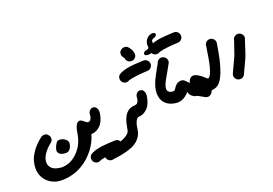

<svg xmlns="http://www.w3.org/2000/svg" viewBox="-95 -730 1716 1206"><g transform="rotate(-20 763.5 -127.5)"><path d="M259.3 31.7Q247.6 57.6 225.6 57.6Q182.6 57.6 173.3 31.7Q172.4 29.3 172.4 25.4Q172.4 11.7 181.6 -7.6Q190.9 -26.9 200.2 -32.2Q205.6 -34.7 213.4 -34.7Q235.8 -34.7 255.4 -17.1Q265.6 -7.8 265.6 6.8Q265.6 18.1 259.3 31.7ZM424.8 0H414.6Q408.2 23.4 396 47.9Q383.8 72.3 366.2 95.5Q348.6 118.7 325.7 139.2Q302.7 159.7 274.9 175.3Q247.1 190.9 214.4 200Q181.6 209 144.5 209.5H142.1Q107.9 209.5 80.8 196.3Q53.7 183.1 36.1 160.6Q18.6 138.2 12.7 107.9Q10.3 95.7 10.3 82.5Q10.3 64 16.6 37.6Q22.9 11.2 46.6 -23.4Q70.3 -58.1 111.8 -89.8Q121.6 -97.2 132.8 -97.2Q135.7 -97.2 144 -95.9Q152.3 -94.7 161.1 -83Q168.5 -73.7 168.5 -62.5Q168.5 -60.1 167.2 -51.5Q166 -43 154.3 -34.2Q124 -10.7 106 16.6Q87.9 43.9 86.9 68.4V71.8Q86.9 94.2 104 111.3Q121.1 128.4 162.1 132.8Q167.5 133.3 172.9 133.3Q190.9 133.3 213.4 126Q235.8 118.7 259 100.3Q282.2 82 300.8 54.4Q319.3 26.9 328.6 -9.3Q332 -22 334.2 -37.6Q336.4 -53.2 340.8 -67.9Q348.6 -92.3 360.8 -100.6Q366.2 -104 372.1 -104Q379.9 -104 388.2 -98.6Q392.6 -96.2 396.7 -92.3Q400.9 -88.4 405.5 -84.7Q410.2 -81.1 414.8 -78.6Q419.4 -76.2 424.8 -76.2Z M540 158.7Q528.8 159.2 512 160.2Q495.1 161.1 477.5 163.1Q460 165 443.1 167.7Q426.3 170.4 415 173.8Q406.2 180.7 395.5 180.7Q394.5 180.7 387.5 180.4Q380.4 180.2 370.6 171.9Q359.9 162.1 359.4 147.5V146Q359.4 132.8 368.7 122.1Q384.3 110.4 406.2 104Q428.2 97.7 451.9 94.7Q475.6 91.8 498.5 90.8Q521.5 89.8 540 88.9Q554.7 88.9 564.9 99.1Q575.2 109.4 575.2 123.5Q575.2 138.2 564.9 148.4Q554.7 158.7 540 158.7ZM486.3 -39.6Q473.1 -21.5 454.8 -10.7Q436.5 0 417 0V-76.2Q422.4 -76.2 427.2 -77.6Q432.1 -79.1 436.3 -83.5Q440.4 -87.9 443.4 -95.9Q446.3 -104 447.8 -116.7V-119.1Q447.8 -132.3 457 -142.6Q466.3 -152.8 480.5 -153.8Q493.7 -151.9 500.2 -144.3Q506.8 -136.7 508.8 -126Q509.8 -120.6 509.8 -114.3Q509.8 -108.4 508.3 -98.9Q506.8 -89.4 503.2 -77.1Q499.5 -64.9 494.9 -54.9Q490.2 -44.9 486.3 -39.6Z M734.4 -0.5Q725.1 -0.5 718.3 7.6Q711.4 15.6 707 26.9Q702.6 38.1 700.2 49.6Q697.8 61 697.3 67.9Q694.3 92.8 684.6 110.8Q674.8 128.9 659.7 142.3Q644.5 155.8 624.3 164.8Q604 173.8 581.1 179.9Q558.1 186 532.5 190.2Q506.8 194.3 481 197.8Q466.8 197.8 456.5 187.5Q446.3 177.2 446.3 162.6Q446.3 148.4 456.5 137.9Q466.8 127.4 481 127.4Q489.7 126.5 504.2 123.8Q518.6 121.1 535.2 116.9Q551.8 112.8 568.8 107.2Q585.9 101.6 600.1 94Q614.3 86.4 624 77.1Q633.8 67.9 635.7 56.6Q639.6 33.2 645.3 9.5Q650.9 -14.2 661.6 -33Q672.4 -51.8 689.7 -63.7Q707 -75.7 734.4 -75.7Z M879.4 -252Q868.2 -251.5 851.3 -250.5Q834.5 -249.5 816.9 -247.6Q799.3 -245.6 782.5 -242.9Q765.6 -240.2 754.4 -236.8Q745.6 -230 734.9 -230Q733.9 -230 726.8 -230.2Q719.7 -230.5 710 -238.8Q699.2 -248.5 698.7 -263.2V-264.6Q698.7 -277.8 708 -288.6Q723.6 -300.3 745.6 -306.6Q767.6 -313 791.3 -315.9Q814.9 -318.8 837.9 -319.8Q860.8 -320.8 879.4 -321.8Q894 -321.8 904.3 -311.5Q914.6 -301.3 914.6 -287.1Q914.6 -272.5 904.3 -262.2Q894 -252 879.4 -252ZM821.8 -428.7Q827.1 -421.9 830.8 -416.5Q834.5 -411.1 836.9 -405.8Q839.4 -400.4 840.8 -394Q842.3 -387.7 843.3 -378.9Q843.3 -364.3 832.8 -354.2Q822.3 -344.2 808.1 -344.2Q793.9 -344.2 784.2 -353.5Q774.4 -362.8 773.4 -376.5Q772 -378.9 769.8 -381.3Q767.6 -383.8 766.6 -385.7Q758.8 -395 758.8 -406.7Q758.8 -409.2 760 -417.5Q761.2 -425.8 772.5 -434.6Q782.2 -441.9 794.4 -441.9Q796.4 -441.9 804.4 -440.9Q812.5 -439.9 821.8 -428.7ZM800.3 -39.6Q787.1 -21.5 768.8 -10.7Q750.5 0 731 0V-76.2Q736.3 -76.2 741.2 -77.6Q746.1 -79.1 750.2 -83.5Q754.4 -87.9 757.3 -95.9Q760.3 -104 761.7 -116.7V-119.1Q761.7 -132.3 771 -142.6Q780.3 -152.8 794.4 -153.8Q807.6 -151.9 814.2 -144.3Q820.8 -136.7 822.8 -126Q823.7 -120.6 823.7 -114.3Q823.7 -108.4 822.3 -98.9Q820.8 -89.4 817.1 -77.1Q813.5 -64.9 808.8 -54.9Q804.2 -44.9 800.3 -39.6Z M986.3 -431.2Q971.7 -425.8 971.2 -415L971.7 -418.9Q972.7 -418.9 972.7 -393.1Q972.7 -370.6 956.1 -356.9Q941.9 -345.2 921.9 -345.2Q897.5 -345.2 897.5 -359.4Q897.5 -372.6 919.9 -377Q934.6 -379.9 937 -388.7Q937 -387.7 936.5 -387.7Q936 -387.7 936 -406.7Q936 -415.5 939 -424.3Q941.9 -433.1 947.5 -440.4Q953.1 -447.8 960.4 -453.4Q967.8 -459 976.6 -461.4Q980 -462.4 982.9 -462.9Q985.8 -463.4 988.3 -463.9H991.7Q1006.3 -463.9 1008.8 -451.2V-449.2Q1008.8 -439 986.3 -431.2ZM996.1 0Q967.8 0 942.4 -10.7Q917 -21.5 902.1 -43.7Q887.2 -65.9 887.2 -100.6V-102.1Q887.2 -136.2 908.7 -183.6Q910.6 -188.5 917.5 -201.2Q924.3 -213.9 932.1 -228.5Q939.9 -243.2 947.3 -256.1Q954.6 -269 957.5 -274.4Q961.4 -288.6 973.6 -296.4Q981.4 -301.3 990.2 -301.3Q995.1 -301.3 1000 -299.8Q1014.2 -295.9 1021.5 -283.7Q1026.4 -275.4 1026.4 -266.1Q1026.4 -261.7 1025.4 -257.3Q1022.9 -252.4 1015.4 -238.8Q1007.8 -225.1 998.8 -209.2Q989.7 -193.4 981.4 -178.7Q973.1 -164.1 969.2 -156.7Q961.4 -142.1 956.5 -127.9Q952.1 -116.2 952.1 -106.9Q952.1 -104 953.1 -96.9Q954.1 -89.8 963.9 -82.8Q973.6 -75.7 996.1 -75.7Z M1119.6 -353Q1108.4 -352.5 1091.6 -351.6Q1074.7 -350.6 1057.1 -348.6Q1039.6 -346.7 1022.7 -344Q1005.9 -341.3 994.6 -337.9Q985.8 -331.1 975.1 -331.1Q974.1 -331.1 967 -331.3Q960 -331.5 950.2 -339.8Q939.5 -349.6 939 -364.3V-365.7Q939 -378.9 948.2 -389.6Q963.9 -401.4 985.8 -407.7Q1007.8 -414.1 1031.5 -417Q1055.2 -419.9 1078.1 -420.9Q1101.1 -421.9 1119.6 -422.9Q1134.3 -422.9 1144.5 -412.6Q1154.8 -402.3 1154.8 -388.2Q1154.8 -373.5 1144.5 -363.3Q1134.3 -353 1119.6 -353ZM1126 0.5Q1108.4 0.5 1097.9 -5.4Q1087.4 -11.2 1081.5 -18.8Q1075.7 -26.4 1073.5 -33.4Q1071.3 -40.5 1070.8 -42.5Q1059.1 -29.3 1048.3 -21Q1037.6 -12.7 1027.6 -8.1Q1017.6 -3.4 1007.6 -1.7Q997.6 0 987.3 0V-75.7Q997.6 -75.7 1001.7 -81.8Q1005.9 -87.9 1011.2 -95.2Q1023.9 -113.3 1037.1 -118.7Q1047.9 -123 1056.6 -123H1060.1Q1071.8 -122.1 1080.1 -114.7Q1088.4 -107.4 1095.7 -98.9Q1103 -90.3 1110.1 -83.5Q1117.2 -76.7 1126 -76.7Z M1102.1 -77.1Q1106.9 -104.5 1117.2 -115.5Q1127.4 -126.5 1140.1 -126.5Q1152.8 -126.5 1166.5 -118.9Q1180.2 -111.3 1191.7 -102.3Q1203.1 -93.3 1211.2 -85.4Q1219.2 -77.6 1220.7 -77.1V-1.5Q1211.4 17.1 1202.1 24.2Q1192.9 31.2 1183.6 31.2Q1173.8 31.2 1164.3 26.1Q1154.8 21 1144.8 14.9Q1134.8 8.8 1124 3.7Q1113.3 -1.5 1102.1 -1.5Z M1350.6 -271.5Q1337.4 -182.6 1322 -128.9Q1306.6 -75.2 1289.6 -46.6Q1272.5 -18.1 1254.4 -9Q1236.3 0 1218.3 0V-76.2Q1231 -76.2 1240.5 -94.5Q1250 -112.8 1257.3 -141.4Q1264.6 -169.9 1270 -204.3Q1275.4 -238.8 1280.8 -271.5Q1280.8 -285.6 1291 -295.9Q1301.3 -306.2 1315.4 -306.2Q1330.1 -306.2 1340.3 -295.9Q1350.6 -285.6 1350.6 -271.5Z M1526.9 -237.3Q1517.6 -210 1511.7 -191.7Q1505.9 -173.3 1502 -161.4Q1498 -149.4 1495.4 -141.6Q1492.7 -133.8 1490 -127Q1487.3 -120.1 1484.1 -112.5Q1481 -105 1475.3 -93.5Q1469.7 -82 1461.7 -64.7Q1453.6 -47.4 1441.4 -21Q1433.6 -8.3 1419.9 -4.9Q1415.5 -3.9 1411.1 -3.9Q1402.3 -3.9 1393.6 -8.8Q1380.9 -16.6 1377.4 -30.3Q1376 -35.2 1376 -39.6Q1376 -48.3 1380.9 -56.6Q1395.5 -88.4 1403.8 -106Q1412.1 -123.5 1417 -134Q1421.9 -144.5 1424.8 -151.4Q1427.7 -158.2 1431.4 -168.7Q1435.1 -179.2 1440.9 -196.5Q1446.8 -213.9 1457.5 -245.1Q1459 -259.8 1470.7 -269Q1480.5 -276.4 1492.2 -276.4H1496.1Q1510.3 -274.4 1519.5 -263.2Q1527.3 -253.9 1527.3 -242.2Q1527.3 -239.7 1526.9 -237.3Z"/></g></svg>

Font: DimaLatifi
Style: regular
Weight: 400
Designer: R.Balvardi
Foundry: Dima Software Group
Version: Version 1.00;January 29, 2019;FontCreator 11.5.0.2427 64-bit